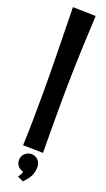

<svg xmlns="http://www.w3.org/2000/svg" viewBox="-181 -783 549 999"><g transform="rotate(20 93.5 -283.5)"><path d="M34 -754C38 -562 41 -416 41 -282C41 -182 40 -89 36 10L147 12C146 -78 146 -151 146 -216C146 -391 149 -512 161 -751ZM145 90C145 61 122 38 94 38C65 38 42 61 42 90C42 114 60 135 84 140C77 161 67 172 67 172L99 187C129 157 145 132 145 90Z"/></g></svg>

Font: Rum Raisin
Style: Regular
Weight: 400
Designer: Astigmatic (AOETI)
Foundry: Astigmatic (AOETI)
Version: Version 1.000